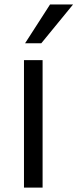

<svg xmlns="http://www.w3.org/2000/svg" viewBox="-20 -812 346 856"><path d="M86.9 24.4V-543.9H169.9V24.4ZM91.8 -619.1 203.1 -792H305.7L164.1 -619.1Z"/></svg>

Font: GenEi M Gothic v2 Regular
Style: Regular
Weight: 400
Version: Version 2.0